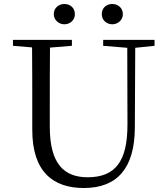

<svg xmlns="http://www.w3.org/2000/svg" viewBox="-20 -928 837 964"><path d="M303 -806C332 -806 356 -827 356 -857C356 -889 332 -908 303 -908C276 -908 250 -889 250 -857C250 -827 276 -806 303 -806ZM544 -806C571 -806 597 -827 597 -857C597 -889 571 -908 544 -908C515 -908 491 -889 491 -857C491 -827 515 -806 544 -806ZM498 -698 619 -688 620 -306C621 -114 556 -38 420 -38C302 -38 230 -105 230 -291V-391C230 -493 230 -591 231 -689L341 -698V-728H45V-698L141 -690C142 -591 142 -491 142 -391V-276C142 -66 246 16 401 16C567 16 656 -82 657 -286L659 -688L756 -698V-728H498Z"/></svg>

Font: Noto Serif CJK TC
Style: Regular
Weight: 400
Designer: Ryoko NISHIZUKA 西塚涼子 (kana & ideographs); Frank Grießhammer (Latin, Greek & Cyrillic); Wenlong ZHANG 张文龙 (bopomofo); San
Foundry: Adobe
Version: Version 2.001;hotconv 1.1.0;makeotfexe 2.6.0